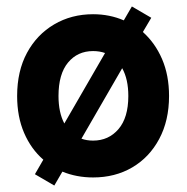

<svg xmlns="http://www.w3.org/2000/svg" viewBox="-20 -538 577 594"><path d="M268 11Q217 11 173 -7L148 36L88 1L114 -44Q76 -77 54.5 -127Q33 -177 33 -241Q33 -318 63.5 -374.5Q94 -431 147.5 -462.5Q201 -494 268 -494Q319 -494 363 -475L388 -518L448 -483L422 -439Q460 -405 481.5 -355Q503 -305 503 -241Q503 -165 472.5 -108Q442 -51 389 -20Q336 11 268 11ZM268 -103Q316 -103 346.5 -138.5Q377 -174 377 -241Q377 -293 358 -327L232 -109Q248 -103 268 -103ZM179 -156 305 -374Q288 -380 268 -380Q220 -380 190.5 -344.5Q161 -309 161 -241Q161 -190 179 -156Z"/></svg>

Font: Zen Kaku Gothic New Black
Style: Regular
Weight: 900
Designer: Yoshimichi Ohira
Foundry: Positype
Version: Version 1.001